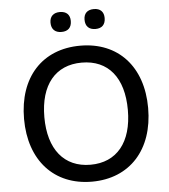

<svg xmlns="http://www.w3.org/2000/svg" viewBox="-60 -955 895 1017"><g transform="rotate(-5 387.5 -446.0)"><path d="M477 -795C511 -795 530 -814 530 -849C530 -882 511 -901 477 -901C442 -901 423 -882 423 -849C423 -814 442 -795 477 -795ZM296 -795C331 -795 350 -814 350 -849C350 -882 331 -901 296 -901C262 -901 242 -882 242 -849C242 -814 262 -795 296 -795ZM388 9C589 9 718 -132 718 -354C718 -575 589 -714 388 -714C186 -714 58 -575 58 -353C58 -132 187 9 388 9ZM388 -81C248 -81 166 -182 166 -353C166 -525 248 -624 388 -624C529 -624 610 -525 610 -353C610 -181 528 -81 388 -81Z"/></g></svg>

Font: Nunito SemiBold
Style: Regular
Weight: 600
Designer: Vernon Adams
Foundry: Vernon Adams
Version: Version 3.602